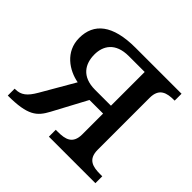

<svg xmlns="http://www.w3.org/2000/svg" viewBox="-136 -682 829 829"><g transform="rotate(45 278.0 -268.0)"><path d="M8 0C130 0 159 -27 188 -81L271 -236H354V-109C354 -50 316 -42 272 -42H259V0H543V-42H530C486 -42 448 -50 448 -109V-426C448 -485 486 -494 530 -494H533V-536H252C112 -536 50 -483 50 -394C50 -310 120 -265 181 -254L93 -102C68 -59 47 -42 11 -42H8ZM257 -284C176 -284 147 -333 147 -390C147 -442 175 -490 257 -490H354V-284Z"/></g></svg>

Font: Noto Serif Thai
Style: Regular
Weight: 400
Designer: Monotype Design Team
Foundry: Monotype Imaging Inc.
Version: Version 1.901